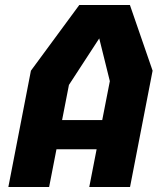

<svg xmlns="http://www.w3.org/2000/svg" viewBox="-20 -750 660 770"><path d="M13.5 0H177L206.5 -151.5H367.5L338 0H501.5L592 -466.5L501 -730H298L104 -466.5ZM229 -268.5 256.5 -409.5 378 -596 420.5 -424.5 390 -268.5Z"/></svg>

Font: Monaspace Krypton ExtraBold
Style: Italic
Weight: 800
Italic angle: -11°
Designer: Riley Cran & the Lettermatic Team
Foundry: Lettermatic
Version: Version 1.101 (Monaspace Krypton)